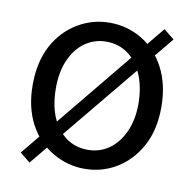

<svg xmlns="http://www.w3.org/2000/svg" viewBox="-70 -640 746 738"><g transform="rotate(10 303.0 -271.5)"><path d="M179 -21Q120 -55 86 -119Q52 -183 52 -271Q52 -361 87 -426Q121 -488 178.5 -522.5Q236 -557 303 -557Q371 -557 428.5 -523Q486 -489 520 -424Q554 -359 554 -271Q554 -182 519 -118Q484 -55 427.5 -21Q371 13 303 13Q237 13 179 -21ZM465 -267Q465 -332 444.5 -381Q424 -430 387.5 -456.5Q351 -483 303 -483Q257 -483 220.5 -457.5Q184 -432 163 -385Q142 -338 142 -275Q142 -175 187 -118Q232 -61 303 -61Q350 -61 386.5 -87Q423 -113 444 -160Q465 -207 465 -267ZM52 -6 514 -569 555 -536 92 26Z"/></g></svg>

Font: Merged Yaku Han JP
Style: Regular
Weight: 400
Designer: Ryoko NISHIZUKA 西塚涼子 (kana, bopomofo & ideographs); Paul D. Hunt (Latin, Greek & Cyrillic); Sandoll Communications 산돌커뮤니
Foundry: Adobe
Version: Version 2.004